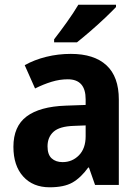

<svg xmlns="http://www.w3.org/2000/svg" viewBox="-20 -786 593 816"><path d="M281 -557Q380 -557 432.5 -508.5Q485 -460 485 -363V0H384L358 -74H355Q323 -30 287.5 -10Q252 10 191 10Q120 10 78.5 -36Q37 -82 37 -162Q37 -249 93 -291Q149 -333 259 -337L344 -340V-364Q344 -449 268 -449Q234 -449 199.5 -438.5Q165 -428 129 -410L85 -509Q126 -532 176.5 -544.5Q227 -557 281 -557ZM293 -251Q233 -249 207.5 -226Q182 -203 182 -164Q182 -129 199.5 -113Q217 -97 246 -97Q287 -97 315.5 -126Q344 -155 344 -207V-253ZM473 -756Q456 -738 426 -709.5Q396 -681 363.5 -653Q331 -625 307 -606H210V-619Q235 -651 264 -691.5Q293 -732 313 -766H473Z"/></svg>

Font: Noto Sans Ethiopic SemiCondensed
Style: Bold
Weight: 700
Width: 4
Designer: Monotype Design Team
Foundry: Monotype Imaging Inc.
Version: Version 2.102; ttfautohint (v1.8.4.7-5d5b)